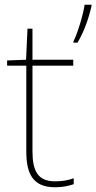

<svg xmlns="http://www.w3.org/2000/svg" viewBox="-20 -780 406 810"><path d="M366 -754V-760H337C331 -717 306 -636 290 -606V-600H307C335 -647 354 -702 366 -754ZM212 -15C138 -15 117 -61 117 -143V-503H289V-528H117V-659H96L90 -528L10 -525V-503H91V-140C91 -47 119 10 212 10C247 10 269 4 291 -3V-28C269 -20 245 -15 212 -15Z"/></svg>

Font: Noto Sans Telugu Thin
Style: Regular
Weight: 100
Designer: Jelle Bosma - Monotype Design Team
Foundry: Monotype Imaging Inc.
Version: Version 2.005